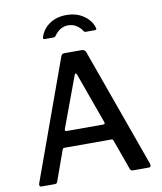

<svg xmlns="http://www.w3.org/2000/svg" viewBox="-101 -1039 943 1119"><g transform="rotate(-10 370.5 -479.5)"><path d="M41 -12 43 -21 298 -726Q301 -735 306 -738.5Q311 -742 320 -742H421Q440 -742 446 -725L699 -20Q700 -18 700 -13Q700 0 689 0H594Q581 0 577 -12L513 -190Q511 -195 509 -197Q507 -199 501 -199H224Q215 -199 212 -191L147 -10Q144 0 130 0H53Q41 0 41 -12ZM470 -293Q477 -293 478.5 -296.5Q480 -300 478 -307L370 -607Q367 -614 363 -614Q359 -614 356 -606L245 -306L244 -300Q244 -293 253 -293ZM464 -843Q459 -843 456.5 -844.5Q454 -846 450 -852Q438 -871 416.5 -884.5Q395 -898 368 -898Q321 -898 288 -853Q284 -847 281 -845Q278 -843 271 -843H219Q210 -843 212 -854Q226 -901 267.5 -930Q309 -959 368 -959Q428 -959 470.5 -929.5Q513 -900 526 -856Q527 -854 527 -850Q527 -843 516 -843Z"/></g></svg>

Font: Libre Franklin Medium
Style: Regular
Weight: 500
Designer: Pablo Impallari, Rodrigo Fuenzalida
Foundry: Impallari Type
Version: Version 1.002; ttfautohint (v1.5)